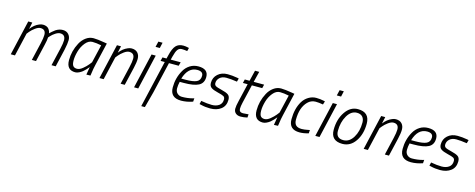

<svg xmlns="http://www.w3.org/2000/svg" viewBox="-38 -1578 6552 2649"><g transform="rotate(15 3238.0 -253.5)"><path d="M447 -377C447 -347.7 440.7 -306 428 -252L369 0H429L488 -254C498 -294.7 503.7 -329.3 505 -358L527 -382C541.7 -398.7 561.5 -415.2 586.5 -431.5C611.5 -447.8 634 -456 654 -456C703.3 -456 728 -428.7 728 -374C728 -346.7 721.7 -306 709 -252L650 0H710L769 -254C782.3 -315.3 789 -362.3 789 -395C789 -427.7 779 -455 759 -477C739 -499 711.7 -510 677 -510C642.3 -510 608.7 -499.3 576 -478C563.3 -469.3 548.8 -457.8 532.5 -443.5C516.2 -429.2 506.3 -420 503 -416C499.7 -438 490.7 -458.3 476 -477C469.3 -486.3 458.7 -494.2 444 -500.5C429.3 -506.8 412.8 -510 394.5 -510C376.2 -510 358 -506 340 -498C295.3 -480 256 -448.3 222 -403L242 -500H184L68 0H128L205 -331L230 -362C247.3 -383.3 270 -404.3 298 -425C326 -445.7 351 -456 373 -456C422.3 -456 447 -429.7 447 -377Z M990 10C1006.7 10 1024.3 5.5 1043 -3.5C1061.7 -12.5 1077.7 -22.3 1091 -33C1104.3 -43.7 1117.5 -56 1130.5 -70C1143.5 -84 1152.2 -93.8 1156.5 -99.5L1167 -113C1164.3 -99 1158 -61 1148 1L1206 -1L1210 -27C1216.7 -79 1224.7 -123.7 1234 -161L1310 -486L1275 -492C1205 -504 1152 -510 1116 -510C1076.7 -510 1040.5 -497.8 1007.5 -473.5C974.5 -449.2 948 -418 928 -380C886 -301.3 865 -218.3 865 -131C865 -37 906.7 10 990 10ZM1241 -442 1180 -184 1152 -148C1133.3 -124.7 1109.7 -101.3 1081 -78C1052.3 -54.7 1025.7 -43 1001 -43C976.3 -43 957.8 -50.3 945.5 -65C933.2 -79.7 927 -106.2 927 -144.5C927 -182.8 933.8 -226.2 947.5 -274.5C961.2 -322.8 983 -365.3 1013 -402C1043 -438.7 1076.5 -457 1113.5 -457C1150.5 -457 1193 -452 1241 -442Z M1659 -510C1642.3 -510 1625 -506 1607 -498C1561 -479.3 1521.3 -447.7 1488 -403L1509 -500H1451L1335 0H1395L1472 -331L1497 -362C1514.3 -383.3 1537 -404.3 1565 -425C1593 -445.7 1618 -456 1640 -456C1690 -456 1715 -429.7 1715 -377C1715 -347.7 1708.7 -306 1696 -252L1637 0H1696L1756 -256C1769.3 -312 1776 -357.3 1776 -392C1776 -426.7 1766 -455 1746 -477C1726 -499 1697 -510 1659 -510Z M1829 0H1889L2005 -500H1945ZM1971 -616H2032L2050 -696H1990Z M2338 -732C2292.7 -732 2257.5 -718.3 2232.5 -691C2207.5 -663.7 2187 -616.3 2171 -549L2159 -500H2101L2088 -447H2148L1992 225H2044L2104 0L2208 -447H2347L2361 -500H2219L2231 -547C2243 -595.7 2256.3 -630 2271 -650C2285.7 -670 2305.3 -680 2330 -680C2354.7 -680 2380.7 -677.7 2408 -673L2420 -720L2408 -723C2382.7 -729 2359.3 -732 2338 -732Z M2433.5 -70C2415.2 -87.3 2406 -111 2406 -141C2406 -171 2410 -202.7 2418 -236H2474C2570.7 -236 2641.7 -247.8 2687 -271.5C2732.3 -295.2 2755 -336.3 2755 -395C2755 -471 2708 -509 2614 -509C2569.3 -509 2529.3 -497.8 2494 -475.5C2458.7 -453.2 2430.7 -423.7 2410 -387C2366.7 -311.7 2345 -228.7 2345 -138C2345 -39.3 2397.3 10 2502 10C2554.7 10 2610 0 2668 -20L2672 -69L2648 -62C2601.3 -50 2552.3 -44 2501 -44C2474.3 -44 2451.8 -52.7 2433.5 -70ZM2486 -285H2427C2462.3 -400.3 2523.7 -458 2611 -458C2667 -458 2695 -437 2695 -395C2695 -353 2678.5 -324.2 2645.5 -308.5C2612.5 -292.8 2559.3 -285 2486 -285Z M3180 -443 3193 -491 3169 -496C3121 -504.7 3075 -509 3031 -509C2974.3 -509 2927.8 -492.7 2891.5 -460C2855.2 -427.3 2837 -385.7 2837 -335C2837 -304.3 2847 -281.8 2867 -267.5C2887 -253.2 2919 -240.8 2963 -230.5C3007 -220.2 3036 -210.8 3050 -202.5C3064 -194.2 3071 -179.3 3071 -158C3071 -120 3057.3 -91.3 3030 -72C3002.7 -52.7 2968.3 -43 2927 -43C2885.7 -43 2834.3 -48.3 2773 -59L2762 -11L2784 -6C2826.7 4.7 2871 10 2917 10C2979.7 10 3031.2 -5.5 3071.5 -36.5C3111.8 -67.5 3132 -112 3132 -170C3132 -204 3121.8 -228 3101.5 -242C3081.2 -256 3048.5 -268.3 3003.5 -279C2958.5 -289.7 2929.5 -299.3 2916.5 -308C2903.5 -316.7 2897 -330 2897 -348C2897 -378 2908.7 -403.7 2932 -425C2955.3 -446.3 2987 -457 3027 -457C3067 -457 3118 -452.3 3180 -443Z M3317 -94C3317 -116 3321.3 -145.7 3330 -183L3392 -447H3540L3553 -500H3404L3442 -653H3382L3345 -500H3277L3264 -447H3332L3271 -186C3259.7 -140.7 3254 -104.7 3254 -78C3254 -51.3 3262.8 -30 3280.5 -14C3298.2 2 3321.8 10 3351.5 10C3381.2 10 3413.3 6 3448 -2L3452 -49L3372 -43C3335.3 -43 3317 -60 3317 -94Z M3669 10C3685.7 10 3703.3 5.5 3722 -3.5C3740.7 -12.5 3756.7 -22.3 3770 -33C3783.3 -43.7 3796.5 -56 3809.5 -70C3822.5 -84 3831.2 -93.8 3835.5 -99.5L3846 -113C3843.3 -99 3837 -61 3827 1L3885 -1L3889 -27C3895.7 -79 3903.7 -123.7 3913 -161L3989 -486L3954 -492C3884 -504 3831 -510 3795 -510C3755.7 -510 3719.5 -497.8 3686.5 -473.5C3653.5 -449.2 3627 -418 3607 -380C3565 -301.3 3544 -218.3 3544 -131C3544 -37 3585.7 10 3669 10ZM3920 -442 3859 -184 3831 -148C3812.3 -124.7 3788.7 -101.3 3760 -78C3731.3 -54.7 3704.7 -43 3680 -43C3655.3 -43 3636.8 -50.3 3624.5 -65C3612.2 -79.7 3606 -106.2 3606 -144.5C3606 -182.8 3612.8 -226.2 3626.5 -274.5C3640.2 -322.8 3662 -365.3 3692 -402C3722 -438.7 3755.5 -457 3792.5 -457C3829.5 -457 3872 -452 3920 -442Z M4406 -498C4370.7 -506 4334 -510 4296 -510C4258 -510 4221.8 -499.7 4187.5 -479C4153.2 -458.3 4125.3 -430.3 4104 -395C4062 -323.7 4041 -237.7 4041 -137C4041 -39 4092 10 4194 10C4234 10 4276.7 3 4322 -11L4325 -59L4306 -55C4266.7 -47 4235.3 -43 4212 -43C4173.3 -43 4145.3 -51.7 4128 -69C4110.7 -86.3 4102 -112.3 4102 -147C4102 -263.7 4131.3 -351.3 4190 -410C4220.7 -441.3 4258 -457 4302 -457C4331.3 -457 4366.7 -453.3 4408 -446L4423 -494Z M4418 0H4478L4594 -500H4534ZM4560 -616H4621L4639 -696H4579Z M4892 -509C4820 -509 4760.2 -473.7 4712.5 -403C4664.8 -332.3 4641 -247.3 4641 -148C4641 -42.7 4695.7 10 4805 10C4881 10 4942.5 -24.3 4989.5 -93C5036.5 -161.7 5060 -245.3 5060 -344C5060 -454 5004 -509 4892 -509ZM4805 -43C4735.7 -43 4701 -78 4701 -148C4701 -231.3 4719 -303.7 4755 -365C4791 -426.3 4836.7 -457 4892 -457C4927.3 -457 4954 -446.8 4972 -426.5C4990 -406.2 4999 -379 4999 -345C4999 -261.7 4981 -190.5 4945 -131.5C4909 -72.5 4862.3 -43 4805 -43Z M5433 -510C5416.3 -510 5399 -506 5381 -498C5335 -479.3 5295.3 -447.7 5262 -403L5283 -500H5225L5109 0H5169L5246 -331L5271 -362C5288.3 -383.3 5311 -404.3 5339 -425C5367 -445.7 5392 -456 5414 -456C5464 -456 5489 -429.7 5489 -377C5489 -347.7 5482.7 -306 5470 -252L5411 0H5470L5530 -256C5543.3 -312 5550 -357.3 5550 -392C5550 -426.7 5540 -455 5520 -477C5500 -499 5471 -510 5433 -510Z M5716.5 -70C5698.2 -87.3 5689 -111 5689 -141C5689 -171 5693 -202.7 5701 -236H5757C5853.7 -236 5924.7 -247.8 5970 -271.5C6015.3 -295.2 6038 -336.3 6038 -395C6038 -471 5991 -509 5897 -509C5852.3 -509 5812.3 -497.8 5777 -475.5C5741.7 -453.2 5713.7 -423.7 5693 -387C5649.7 -311.7 5628 -228.7 5628 -138C5628 -39.3 5680.3 10 5785 10C5837.7 10 5893 0 5951 -20L5955 -69L5931 -62C5884.3 -50 5835.3 -44 5784 -44C5757.3 -44 5734.8 -52.7 5716.5 -70ZM5769 -285H5710C5745.3 -400.3 5806.7 -458 5894 -458C5950 -458 5978 -437 5978 -395C5978 -353 5961.5 -324.2 5928.5 -308.5C5895.5 -292.8 5842.3 -285 5769 -285Z M6463 -443 6476 -491 6452 -496C6404 -504.7 6358 -509 6314 -509C6257.3 -509 6210.8 -492.7 6174.5 -460C6138.2 -427.3 6120 -385.7 6120 -335C6120 -304.3 6130 -281.8 6150 -267.5C6170 -253.2 6202 -240.8 6246 -230.5C6290 -220.2 6319 -210.8 6333 -202.5C6347 -194.2 6354 -179.3 6354 -158C6354 -120 6340.3 -91.3 6313 -72C6285.7 -52.7 6251.3 -43 6210 -43C6168.7 -43 6117.3 -48.3 6056 -59L6045 -11L6067 -6C6109.7 4.7 6154 10 6200 10C6262.7 10 6314.2 -5.5 6354.5 -36.5C6394.8 -67.5 6415 -112 6415 -170C6415 -204 6404.8 -228 6384.5 -242C6364.2 -256 6331.5 -268.3 6286.5 -279C6241.5 -289.7 6212.5 -299.3 6199.5 -308C6186.5 -316.7 6180 -330 6180 -348C6180 -378 6191.7 -403.7 6215 -425C6238.3 -446.3 6270 -457 6310 -457C6350 -457 6401 -452.3 6463 -443Z"/></g></svg>

Font: Titillium Web
Style: Light Italic
Weight: 300
Italic angle: -13°
Version: Version 1.001;PS 57.000;hotconv 1.0.70;makeotf.lib2.5.55311